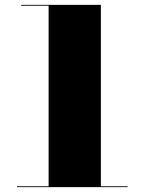

<svg xmlns="http://www.w3.org/2000/svg" viewBox="-20 -770 594 790"><path d="M180 -1.5V-746.5H67V-750H395V-1.5ZM50 0V-3.5H505V0Z"/></svg>

Font: Bodoni Moda 48pt Black
Style: Regular
Weight: 900
Designer: Owen Earl
Foundry: indestructible type
Version: Version 2.004